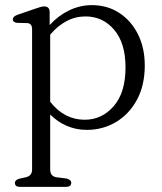

<svg xmlns="http://www.w3.org/2000/svg" viewBox="-20 -495 631 748"><path d="M173.5 -447.5V-397.5Q207.5 -434.5 249.8 -454.8Q292 -475 338 -475Q398 -475 444.5 -444.8Q491 -414.5 517.5 -361.5Q544 -308.5 544 -240Q544 -162.5 513.5 -106.2Q483 -50 431.8 -19.5Q380.5 11 318 11Q276.5 11 240 -4.8Q203.5 -20.5 175.5 -49V165.5Q175.5 191.5 199.5 195.5L239 200.5Q257.5 205 257.5 217.5Q257.5 233 237 233H58Q38 233 38 217.5Q38 206 56 201L81 195.5Q105 190 105 165.5V-381.5Q105 -403.5 86.5 -405L46.5 -406Q30 -408 30 -419.5Q30 -431 48.5 -437.5L115.5 -460.5Q127 -464.5 136 -467.2Q145 -470 152 -470Q173.5 -470 173.5 -447.5ZM313 -431Q273.5 -431 238.8 -412.5Q204 -394 175.5 -360V-98.5Q230.5 -28.5 310 -28.5Q376.5 -28.5 422.8 -81.2Q469 -134 469 -232.5Q469 -327 424.8 -379Q380.5 -431 313 -431Z"/></svg>

Font: Fraunces 9pt S050 Light
Style: Regular
Weight: 300
Version: Version 1.000; ttfautohint (v1.8.3)